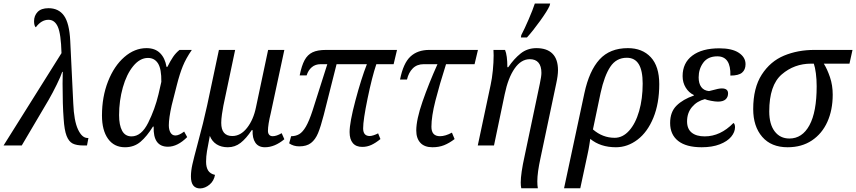

<svg xmlns="http://www.w3.org/2000/svg" viewBox="-45 -816 4802 1077"><path d="M300 -518Q297 -626 279.5 -665.5Q262 -705 227 -705Q187 -705 156 -663Q151 -666 148.5 -675.5Q146 -685 146 -697Q146 -728 166 -749Q186 -770 227 -770Q284 -770 314 -728Q344 -686 349 -587L366 -236Q370 -138 392.5 -90Q415 -42 446 -42H451L443 0H423Q384 0 362.5 -11Q341 -22 328.5 -54Q316 -86 312 -150Q306 -228 306 -347L307 -413H304Q297 -390 273.5 -342Q250 -294 228 -256L77 0H-25Z M527 -168Q527 -273 561 -359.5Q595 -446 652.5 -496Q710 -546 777 -546Q825 -546 853 -518Q881 -490 889 -441H894Q911 -475 926 -497Q941 -519 962 -536H1031Q998 -488 980.5 -445Q963 -402 947 -339L918 -225Q902 -153 902 -113Q902 -88 911.5 -72Q921 -56 939 -56Q959 -56 988 -78L1005 -47Q951 7 897 7Q813 7 817 -106H813Q779 -51 743 -20.5Q707 10 656 10Q595 10 561 -37.5Q527 -85 527 -168ZM844 -287 860 -357Q861 -429 841.5 -460Q822 -491 785 -491Q740 -491 702.5 -445.5Q665 -400 644 -325.5Q623 -251 623 -170Q623 -114 640 -82.5Q657 -51 693 -51Q748 -51 786 -127Q824 -203 844 -287Z M1026 174Q1026 143 1034 107Q1042 71 1063 -7Q1097 -132 1117 -225L1183 -536H1274L1208 -223Q1204 -203 1200 -175Q1196 -147 1196 -127Q1196 -53 1258 -53Q1305 -53 1341 -99Q1377 -145 1391 -215L1459 -536H1550L1474 -182Q1458 -116 1458 -82Q1458 -68 1465 -60Q1472 -52 1485 -52Q1506 -52 1535 -69L1550 -35Q1496 10 1441 10Q1405 10 1387.5 -15.5Q1370 -41 1372 -86H1367Q1336 -39 1304.5 -14.5Q1273 10 1233 10Q1196 10 1170 -6.5Q1144 -23 1132 -54Q1121 2 1116 32Q1111 62 1111 91Q1111 122 1122.5 140.5Q1134 159 1161 165Q1155 199 1130.5 219.5Q1106 240 1078 241Q1026 241 1026 174Z M1916 -75Q1916 -129 1948.5 -251.5Q1981 -374 2013 -456H1843L1771 -171Q1754 -105 1739 -69Q1724 -33 1699.5 -14Q1675 5 1634 5Q1601 5 1577 -12L1588 -52Q1614 -52 1633.5 -63.5Q1653 -75 1671 -106Q1689 -137 1708 -195L1791 -456H1754Q1724 -456 1704 -439Q1684 -422 1675 -393H1636Q1647 -448 1663.5 -478.5Q1680 -509 1708 -522.5Q1736 -536 1784 -536H2182L2163 -456H2066Q2042 -385 2017 -264Q1992 -143 1992 -96Q1992 -53 2029 -53Q2038 -53 2051.5 -57.5Q2065 -62 2076 -68L2089 -36Q2062 -14 2038 -3Q2014 8 1987 8Q1952 8 1934 -13.5Q1916 -35 1916 -75Z M2290 -84Q2290 -145 2325 -246Q2360 -347 2409 -456H2332Q2294 -456 2270.5 -432.5Q2247 -409 2238 -370H2199Q2217 -461 2257 -498.5Q2297 -536 2363 -536H2636L2617 -456H2457Q2420 -340 2397.5 -251.5Q2375 -163 2375 -105Q2375 -52 2423 -52Q2453 -52 2490 -72L2505 -36Q2475 -13 2446 -1.5Q2417 10 2381 10Q2336 10 2313 -15Q2290 -40 2290 -84Z M2876 208Q2876 157 2898 58L2983 -346Q2992 -388 2992 -407Q2992 -445 2975.5 -464.5Q2959 -484 2927 -484Q2878 -484 2841.5 -431.5Q2805 -379 2786 -287L2726 0H2635L2707 -339Q2715 -375 2719.5 -421Q2724 -467 2724 -505Q2724 -527 2723 -536H2788Q2801 -505 2801 -439H2806Q2838 -486 2875.5 -516Q2913 -546 2964 -546Q3023 -546 3054 -515Q3085 -484 3085 -422Q3085 -393 3075 -347L2987 70Q2969 152 2969 201Q2969 224 2972 240H2879Q2876 227 2876 208ZM2879 -619Q2897 -653 2920.5 -707.5Q2944 -762 2955 -796H3041L3038 -784Q3026 -756 2984.5 -698.5Q2943 -641 2911 -606H2877Z M3233 -293Q3260 -419 3318 -482.5Q3376 -546 3477 -546Q3558 -546 3605.5 -495Q3653 -444 3653 -344Q3653 -236 3620 -155.5Q3587 -75 3531 -32.5Q3475 10 3410 10Q3323 10 3266 -37Q3265 -30 3261 -4Q3257 22 3251 49L3210 240H3119ZM3560 -347Q3560 -420 3538 -456Q3516 -492 3471 -492Q3412 -492 3378.5 -441.5Q3345 -391 3324 -295L3281 -90Q3335 -43 3403 -43Q3448 -43 3484 -83Q3520 -123 3540 -192.5Q3560 -262 3560 -347Z M3714 -126Q3714 -188 3750 -223.5Q3786 -259 3847 -280V-283Q3819 -296 3801.5 -324.5Q3784 -353 3784 -389Q3784 -463 3838.5 -504Q3893 -545 3990 -545Q4061 -545 4099 -520Q4137 -495 4137 -456Q4137 -425 4117.5 -408.5Q4098 -392 4052 -392Q4055 -500 3979 -500Q3926 -500 3900 -464.5Q3874 -429 3874 -382Q3874 -348 3888.5 -328Q3903 -308 3932 -305L3952 -310Q3986 -320 4004 -320Q4039 -320 4039 -292Q4039 -271 4025 -258.5Q4011 -246 3982 -246Q3967 -246 3943.5 -250.5Q3920 -255 3909 -260Q3865 -249 3837 -216Q3809 -183 3809 -135Q3809 -93 3835 -72Q3861 -51 3908 -51Q3996 -51 4069 -126Q4073 -125 4075.5 -118Q4078 -111 4078 -103Q4078 -75 4056.5 -49Q4035 -23 3992.5 -6.5Q3950 10 3891 10Q3804 10 3759 -25.5Q3714 -61 3714 -126Z M4180 -204Q4180 -323 4228 -397.5Q4276 -472 4353 -504Q4430 -536 4523 -536H4737L4720 -459H4576Q4595 -429 4610.5 -383.5Q4626 -338 4626 -285Q4626 -199 4596 -132.5Q4566 -66 4509 -28Q4452 10 4373 10Q4281 10 4230.5 -48.5Q4180 -107 4180 -204ZM4536 -332Q4536 -371 4531.5 -405Q4527 -439 4520 -459H4505Q4410 -459 4340 -398.5Q4270 -338 4270 -191Q4270 -119 4300.5 -79Q4331 -39 4383 -39Q4455 -39 4495.5 -113.5Q4536 -188 4536 -332Z"/></svg>

Font: Noto Serif Narrow
Style: Italic
Weight: 400
Width: 4
Italic angle: -12°
Designer: Monotype Design Team
Foundry: Monotype Imaging Inc.
Version: Version 1.001